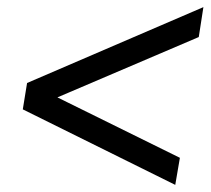

<svg xmlns="http://www.w3.org/2000/svg" viewBox="-20 -556 591 539"><path d="M472 -37 44 -249 56 -323 551 -536 538 -452 107 -268 112 -297 485 -113Z"/></svg>

Font: Nunito Sans 10pt SemiCondensed SemiBold
Style: Italic
Weight: 600
Width: 4
Italic angle: -9°
Designer: Vernon Adams
Foundry: Vernon Adams
Version: Version 3.101;gftools[0.9.27]